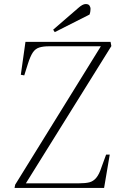

<svg xmlns="http://www.w3.org/2000/svg" viewBox="-20 -930 603 950"><path d="M531 -702 108 -23H372Q403 -23 422.5 -28Q442 -33 456.5 -50.5Q471 -68 482 -102L505 -165H523L495 0H52L55 -16L479 -701H222Q194 -701 174.5 -695Q155 -689 142.5 -670.5Q130 -652 118 -614L100 -557L83 -560L106 -723H527ZM369 -892Q378 -900 387 -905Q396 -910 404 -910Q418 -910 423 -902Q428 -894 428 -887Q428 -882 427 -874Q426 -866 423 -858L251 -771L243 -783Z"/></svg>

Font: Literata 60pt ExtraLight
Style: Italic
Weight: 250
Italic angle: -2°
Designer: Latin by Veronika Burian and Jose Scaglione. Greek by Irene Vlachou. Cyrillic by Vera Evstafieva
Foundry: TypeTogether
Version: Version 3.103;gftools[0.9.29]